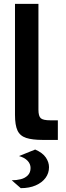

<svg xmlns="http://www.w3.org/2000/svg" viewBox="-20 -728 341 999"><path d="M202 0Q148 0 116 -10.5Q84 -21 71 -49Q58 -77 58 -130V-708H180V-157Q180 -124 192 -113Q204 -102 242 -102H281V0ZM88 251 41 210Q66 210 88 204.5Q110 199 124.5 184.5Q139 170 139 146Q139 125 123.5 108.5Q108 92 79 84L163 50Q202 67 218.5 91.5Q235 116 235 142Q235 173 217 197.5Q199 222 166 236.5Q133 251 88 251Z"/></svg>

Font: Atkinson Hyperlegible Next SemiBold
Style: Regular
Weight: 600
Designer: Elliott Scott, Megan Eiswerth, Linus Boman, Theodore Petrosky, Letters from Sweden
Foundry: Applied Design Works, Letters from Sweden
Version: Version 2.001